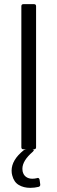

<svg xmlns="http://www.w3.org/2000/svg" viewBox="-20 -720 275 926"><path d="M83 -10V-690Q83 -700 93 -700H144Q154 -700 154 -690V-10Q154 0 144 0H93Q83 0 83 -10ZM174 172Q174 178 167 181Q147 186 126 186Q94 186 70.5 172Q47 158 39 126Q36 116 36 103Q36 51 95 4Q100 0 108 0H135Q143 0 143 5Q143 7 138 12Q88 55 88 94Q88 102 89 106Q93 124 105.5 133Q118 142 136 142Q147 142 159 139L162 138Q169 138 171 147L174 169Z"/></svg>

Font: Barlow
Style: Regular
Weight: 400
Designer: Jeremy Tribby
Foundry: Tribby Type
Version: Version 1.408;December 10, 2018;FontCreator 11.5.0.2430 64-b